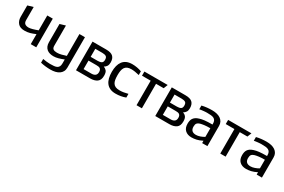

<svg xmlns="http://www.w3.org/2000/svg" viewBox="107 -1693 4507 3046"><g transform="rotate(30 2360.0 -170.5)"><path d="M65 -504 166 -534V-295Q166 -249 189.5 -229.5Q213 -210 259 -210Q284 -210 328 -222Q372 -234 420 -253V-525H521V0H420V-183Q367 -160 322.5 -147.5Q278 -135 224 -135Q143 -135 104 -180.5Q65 -226 65 -295Z M655 -505 756 -535V-164Q756 -122 778.5 -106Q801 -90 846 -90Q885 -90 926 -100.5Q967 -111 1009 -125V-525H1110V33Q1110 74 1093.5 104.5Q1077 135 1047.5 155Q1018 175 978 184.5Q938 194 891 194Q846 194 800 189Q754 184 709 173V105Q740 111 777.5 115Q815 119 841 119Q882 119 913.5 116Q945 113 966 102Q987 91 998 70Q1009 49 1009 14V-59Q957 -38 912.5 -25.5Q868 -13 826 -13Q791 -13 759.5 -21.5Q728 -30 705 -49Q682 -68 668.5 -98Q655 -128 655 -171Z M1249 -525H1499Q1588 -525 1626 -489Q1664 -453 1664 -382Q1664 -340 1648 -314Q1632 -288 1602 -271Q1635 -260 1657 -233.5Q1679 -207 1679 -147Q1679 -67 1632.5 -33.5Q1586 0 1506 0H1249ZM1344 -448V-301H1473Q1516 -301 1541 -315.5Q1566 -330 1566 -372Q1566 -420 1541 -434Q1516 -448 1473 -448ZM1344 -232V-76H1488Q1531 -76 1556 -95.5Q1581 -115 1581 -157Q1581 -181 1574.5 -195.5Q1568 -210 1556 -218.5Q1544 -227 1526.5 -229.5Q1509 -232 1488 -232Z M2149 -432Q2112 -442 2073 -448Q2034 -454 2005 -454Q1960 -454 1931 -441Q1902 -428 1886 -403Q1870 -378 1864 -343Q1858 -308 1858 -264Q1858 -216 1864 -180Q1870 -144 1886.5 -119Q1903 -94 1931.5 -81.5Q1960 -69 2006 -69Q2043 -69 2079 -75Q2115 -81 2157 -92V-24Q2073 8 1976 8Q1916 8 1873.5 -11.5Q1831 -31 1804.5 -66.5Q1778 -102 1765.5 -152Q1753 -202 1753 -264Q1753 -324 1765.5 -373Q1778 -422 1805 -457.5Q1832 -493 1874.5 -512Q1917 -531 1978 -531Q2020 -531 2065.5 -523Q2111 -515 2149 -500Z M2199 -525H2626L2596 -449H2456V0H2358V-449H2199Z M2701 -525H2951Q3040 -525 3078 -489Q3116 -453 3116 -382Q3116 -340 3100 -314Q3084 -288 3054 -271Q3087 -260 3109 -233.5Q3131 -207 3131 -147Q3131 -67 3084.5 -33.5Q3038 0 2958 0H2701ZM2796 -448V-301H2925Q2968 -301 2993 -315.5Q3018 -330 3018 -372Q3018 -420 2993 -434Q2968 -448 2925 -448ZM2796 -232V-76H2940Q2983 -76 3008 -95.5Q3033 -115 3033 -157Q3033 -181 3026.5 -195.5Q3020 -210 3008 -218.5Q2996 -227 2978.5 -229.5Q2961 -232 2940 -232Z M3252 -510Q3297 -521 3344.5 -526Q3392 -531 3437 -531Q3484 -531 3524 -521.5Q3564 -512 3593.5 -492Q3623 -472 3639.5 -441.5Q3656 -411 3656 -370V0H3560V-43Q3503 -14 3456.5 -3.5Q3410 7 3365 7Q3293 7 3249 -33.5Q3205 -74 3205 -152Q3205 -180 3210 -204.5Q3215 -229 3228.5 -249.5Q3242 -270 3265.5 -286Q3289 -302 3326 -313Q3362 -325 3414.5 -331Q3467 -337 3555 -337V-351Q3555 -386 3544 -407Q3533 -428 3512 -439Q3491 -450 3459.5 -453Q3428 -456 3387 -456Q3374 -456 3357 -455Q3340 -454 3322 -452Q3304 -450 3285.5 -447.5Q3267 -445 3252 -442ZM3555 -269Q3489 -269 3447 -263.5Q3405 -258 3376 -250Q3342 -240 3326 -220.5Q3310 -201 3310 -159Q3310 -63 3408 -63Q3443 -63 3483 -77Q3523 -91 3555 -111Z M3733 -525H4160L4130 -449H3990V0H3892V-449H3733Z M4251 -510Q4296 -521 4343.5 -526Q4391 -531 4436 -531Q4483 -531 4523 -521.5Q4563 -512 4592.5 -492Q4622 -472 4638.5 -441.5Q4655 -411 4655 -370V0H4559V-43Q4502 -14 4455.5 -3.5Q4409 7 4364 7Q4292 7 4248 -33.5Q4204 -74 4204 -152Q4204 -180 4209 -204.5Q4214 -229 4227.5 -249.5Q4241 -270 4264.5 -286Q4288 -302 4325 -313Q4361 -325 4413.5 -331Q4466 -337 4554 -337V-351Q4554 -386 4543 -407Q4532 -428 4511 -439Q4490 -450 4458.5 -453Q4427 -456 4386 -456Q4373 -456 4356 -455Q4339 -454 4321 -452Q4303 -450 4284.5 -447.5Q4266 -445 4251 -442ZM4554 -269Q4488 -269 4446 -263.5Q4404 -258 4375 -250Q4341 -240 4325 -220.5Q4309 -201 4309 -159Q4309 -63 4407 -63Q4442 -63 4482 -77Q4522 -91 4554 -111Z"/></g></svg>

Font: BM YEONSUNG
Style: Regular
Weight: 400
Designer: Bongjin Kim; Myungsoo Han; Jaehyun Keum; Jihee Min; Dokyung Lee; Chorong Kim; Jooyeon Kang; Sang-a Kim;
Foundry: Sandoll Communications Inc.
Version: Version 1.000;PS 1;hotconv 16.6.51;makeotf.lib2.5.65220